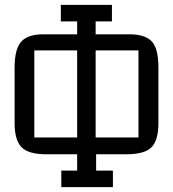

<svg xmlns="http://www.w3.org/2000/svg" viewBox="-20 -769 711 789"><path d="M513 -628Q584 -628 610 -591Q631 -560 631 -490V-263Q631 -193 603 -164Q574 -135 499 -135H375V-68H444V0H232V-68H297V-135H171Q96 -135 68 -164.5Q40 -194 40 -263V-490Q40 -560 62 -591Q87 -628 157 -628H297V-681H230V-749H440V-681H373V-628ZM297 -204V-562H121V-204ZM549 -562H373V-204H549Z"/></svg>

Font: Kelly Slab
Style: Regular
Weight: 400
Designer: Denis Masharov
Foundry: Denis Masharov
Version: Version 1.001